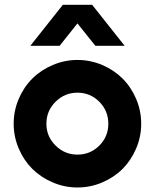

<svg xmlns="http://www.w3.org/2000/svg" viewBox="-20 -787 659 816"><path d="M108.9 -592.3 247.1 -766.6H371.6L509.8 -592.3H385.3L309.1 -687.5L233.4 -592.3ZM309.1 9.8Q254.4 9.8 204.1 -11.7Q153.8 -33.2 117.4 -69.3Q81.1 -105.5 59.6 -155.8Q38.1 -206.1 38.1 -261.2Q38.1 -316.4 59.6 -366.7Q81.1 -417 117.4 -453.1Q153.8 -489.3 204.1 -510.7Q254.4 -532.2 309.1 -532.2Q364.3 -532.2 414.6 -510.7Q464.8 -489.3 501 -453.1Q537.1 -417 558.6 -366.7Q580.1 -316.4 580.1 -261.2Q580.1 -206.1 558.6 -155.8Q537.1 -105.5 501 -69.3Q464.8 -33.2 414.6 -11.7Q364.3 9.8 309.1 9.8ZM309.1 -393.1Q254.9 -393.1 216.1 -354.5Q177.2 -315.9 177.2 -261.2Q177.2 -207 216.1 -168.5Q254.9 -129.9 309.1 -129.9Q363.8 -129.9 402.1 -168.2Q440.4 -206.5 440.4 -261.2Q440.4 -315.9 402.1 -354.5Q363.8 -393.1 309.1 -393.1Z"/></svg>

Font: Basically A Sans Serif
Style: Bold
Weight: 700
Designer: Hyung-Suk Kim
Foundry: Mental Design
Version: 1.000